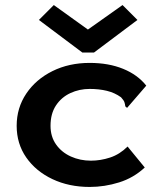

<svg xmlns="http://www.w3.org/2000/svg" viewBox="-20 -728 640 760"><path d="M335 12Q253 12 187.5 -19Q122 -50 84 -104.5Q46 -159 46 -230Q46 -301 84 -357.5Q122 -414 187.5 -446.5Q253 -479 335 -479Q410 -479 467.5 -455.5Q525 -432 559 -389L490 -309L483 -301L476 -307Q475 -316 472.5 -323.5Q470 -331 459 -343Q434 -361 403 -368.5Q372 -376 335 -376Q294 -376 258.5 -359.5Q223 -343 201.5 -310.5Q180 -278 180 -230Q180 -187 202 -156Q224 -125 260.5 -108.5Q297 -92 340 -92Q378 -92 416 -104.5Q454 -117 485 -148L553 -65Q509 -24 451.5 -6Q394 12 335 12ZM193 -708 328 -611 465 -708 524 -649 352 -520H306L134 -649Z"/></svg>

Font: Inconsolata Expanded ExtraBold
Style: Regular
Weight: 800
Width: 7
Monospace: yes
Designer: Raph Levien, Cyreal, Brenton Simpson
Foundry: Raph Levien, Cyreal, Google
Version: Version 3.001; ttfautohint (v1.8.2.53-6de2)